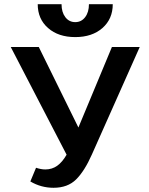

<svg xmlns="http://www.w3.org/2000/svg" viewBox="-20 -881 706 911"><path d="M159 -861H272Q272 -823 290 -799.5Q308 -776 337 -776Q366 -776 384 -799.5Q402 -823 402 -861H515Q515 -791 466 -748Q417 -705 337 -705Q257 -705 208 -748Q159 -791 159 -861ZM643 -658 416 -148Q381 -69 341 -29.5Q301 10 234 10Q175 10 124 -20L151 -85Q175 -77 195 -77Q227 -77 251.5 -94.5Q276 -112 296 -147L31 -658H164L352 -276L511 -658Z"/></svg>

Font: Ysabeau Infant
Style: Bold
Weight: 700
Designer: Christian Thalmann (Catharsis Fonts)
Version: Version 0.003